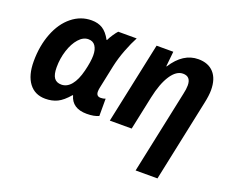

<svg xmlns="http://www.w3.org/2000/svg" viewBox="-125 -765 1461 1213"><g transform="rotate(20 605.0 -158.0)"><path d="M433.1 -472.2Q442.4 -492.2 456.8 -513.4Q471.2 -534.7 481.9 -545.9H606Q584 -505.4 561.3 -446.5Q538.6 -387.7 525.9 -329.1L493.2 -172.9Q490.2 -158.2 490.2 -147Q490.2 -115.2 520 -115.2Q537.6 -115.2 551.8 -121.1V-4.9Q521 9.8 471.2 9.8Q373 9.8 351.1 -70.8H348.1Q308.6 -24.4 273.2 -7.3Q237.8 9.8 192.9 9.8Q122.1 9.8 83 -42.2Q43.9 -94.2 43.9 -188Q43.9 -291.5 76.7 -376.2Q109.4 -460.9 168.5 -508.5Q227.5 -556.2 300.8 -556.2Q344.2 -556.2 374.8 -537.1Q405.3 -518.1 430.2 -472.2ZM257.8 -108.9Q295.4 -108.9 323.7 -143.3Q352.1 -177.7 368.4 -243.4Q384.8 -309.1 384.8 -351.1Q384.8 -390.1 369.1 -413.6Q353.5 -437 321.8 -437Q287.1 -437 257.6 -403.8Q228 -370.6 210.4 -315.7Q192.9 -260.7 192.9 -202.1Q192.9 -153.8 208.7 -131.3Q224.6 -108.9 257.8 -108.9Z M1031.7 240.2H884.8L1002.9 -318.8Q1010.7 -352.1 1010.7 -377Q1010.7 -437 958 -437Q913.1 -437 876.5 -381.3Q839.8 -325.7 818.8 -226.1L771 0H624L739.7 -545.9H852.1L841.8 -444.8H844.7Q916 -556.2 1018.1 -556.2Q1085.4 -556.2 1122.3 -515.4Q1159.2 -474.6 1159.2 -398.9Q1159.2 -363.3 1147.9 -311Z"/></g></svg>

Font: Zoram GWebM
Style: Bold Italic
Weight: 700
Italic angle: -12°
Foundry: Ascender Corporation
Version: Version 1.000